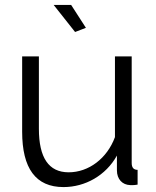

<svg xmlns="http://www.w3.org/2000/svg" viewBox="-20 -750 634 780"><path d="M238 10C326 10 410 -37 455 -118V-58C455 -22 477 1 509 2C513 2 523 3 539 0V-60C523 -60 515 -69 515 -88V-521H447V-193C415 -106 340 -50 259 -50C178 -50 138 -109 138 -227V-521H70V-215C70 -66 125 10 238 10ZM285 -620 329 -637 269 -730H198Z"/></svg>

Font: Raleway Reg
Style: Regular
Weight: 400
Designer: Matt McInerney, Pablo Impallari, Rodrigo Fuenzalida
Foundry: Matt McInerney, Pablo Impallari, Rodrigo Fuenzalida
Version: Version 3.00 July 28, 2015